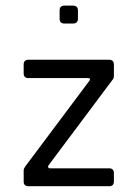

<svg xmlns="http://www.w3.org/2000/svg" viewBox="-20 -645 477 665"><path d="M232.4 -563.5H203.1Q186.5 -563.5 186.5 -580.1V-608.9Q186.5 -625.5 203.1 -625.5H232.4Q250 -625.5 250 -608.9V-580.1Q250 -563.5 232.4 -563.5ZM374.5 -421.4V-382.8Q374.5 -373.5 370.1 -369.1L148.4 -72.8Q145.5 -68.8 147 -65.4Q148.4 -62 152.3 -62H357.9Q374.5 -62 374.5 -45.4V-16.6Q374.5 0 357.9 0H78.6Q62 0 62 -16.6V-55.2Q62 -60.5 67.4 -68.4L289.6 -365.2Q295.9 -374.5 284.2 -374.5H78.6Q62 -374.5 62 -391.1V-421.4Q62 -438 78.6 -438H357.9Q374.5 -438 374.5 -421.4Z"/></svg>

Font: GOSTRUS
Style: type_B
Weight: 400
Designer: Юрий и Татьяна Кривогуз
Version: Version 02.00